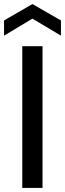

<svg xmlns="http://www.w3.org/2000/svg" viewBox="-38 -928 321 948"><path d="M72 0V-700H172V0ZM-18 -752V-827L122 -908L263 -827V-752L122 -836Z"/></svg>

Font: DM Sans 20pt Medium
Style: Regular
Weight: 500
Version: Version 4.004;gftools[0.9.30]